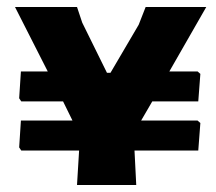

<svg xmlns="http://www.w3.org/2000/svg" viewBox="-20 -531 619 551"><path d="M417 -240 385 -185H547L555 -178L549 -99H366L371 0H201L207 -99H41L35 -108L40 -185H188L161 -240H41L35 -249L40 -326H117L23 -511H201L216 -466L287 -322H297L378 -460L398 -511H572L466 -326H547L555 -319L549 -240Z"/></svg>

Font: Luna Sans Black
Style: Regular
Weight: 900
Designer: Juan Pablo del Peral
Foundry: Huerta Tipografica
Version: Version 2.001; ttfautohint (v1.5)